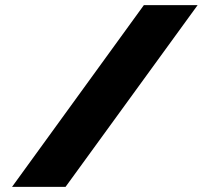

<svg xmlns="http://www.w3.org/2000/svg" viewBox="-20 -730 816 750"><path d="M752 -710 236 0H27L542 -710Z"/></svg>

Font: Raleway
Style: Heavy
Weight: 900
Designer: Matt McInerney, Pablo Impallari, Rodrigo Fuenzalida
Foundry: Matt McInerney, Pablo Impallari, Rodrigo Fuenzalida
Version: Version 2.001; ttfautohint (v0.8) -G 200 -r 50